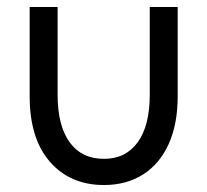

<svg xmlns="http://www.w3.org/2000/svg" viewBox="-20 -520 594 550"><path d="M489 -500H409V-249Q409 -160 374.5 -112.5Q340 -65 278 -65Q214 -65 179.5 -112.5Q145 -160 145 -249V-500H65V-244Q65 -123 123 -56.5Q181 10 278 10Q342 10 389.5 -20Q437 -50 463 -107Q489 -164 489 -244Z"/></svg>

Font: Syne
Style: Regular
Weight: 400
Designer: Lucas Descroix
Foundry: Bonjour Monde
Version: Version 2.200